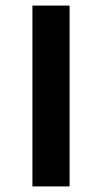

<svg xmlns="http://www.w3.org/2000/svg" viewBox="-20 -667 364 687"><path d="M96 -647H229V0H96Z"/></svg>

Font: Syne
Style: Bold
Weight: 700
Designer: Lucas Descroix
Foundry: Bonjour Monde
Version: Version 2.200